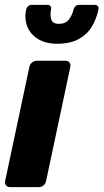

<svg xmlns="http://www.w3.org/2000/svg" viewBox="-20 -770 426 790"><path d="M21.6 0Q11 0 5.1 -7.2Q-0.9 -14.5 1.1 -25.1L100.9 -494.9Q102.9 -505.5 111.9 -512.8Q121 -520 131.6 -520H249.9Q260.5 -520 265.9 -512.8Q271.4 -505.5 269.4 -494.9L169.6 -25.1Q167.6 -14.5 159.1 -7.2Q150.5 0 139.9 0ZM215.1 -590Q168.5 -590 136.9 -609.2Q105.4 -628.4 92.5 -660.4Q79.6 -692.4 87.5 -731Q89.5 -739 95.5 -744.5Q101.5 -750 110.5 -750H174.9Q183.9 -750 187.9 -744.5Q191.9 -739 189.9 -731Q185.5 -708.2 190.9 -690.1Q196.2 -671.9 222.7 -671.9Q250.2 -671.9 263.9 -690.1Q277.5 -708.2 282.6 -731Q284.6 -739 290.6 -744.5Q296.6 -750 305.6 -750H370Q379 -750 383 -744.5Q387 -739 385 -731Q377.1 -692.4 357.9 -660.4Q338.6 -628.4 303.9 -609.2Q269.1 -590 215.1 -590Z"/></svg>

Font: Rubik Light
Style: Italic
Weight: 300
Italic angle: -12°
Designer: Hubert and Fischer
Foundry: Hubert and Fischer
Version: Version 2.300;gftools[0.9.30]